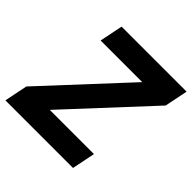

<svg xmlns="http://www.w3.org/2000/svg" viewBox="-193 -848 998 998"><g transform="rotate(45 306.0 -349.0)"><path d="M512 -128 486 0H-11L15 -128L425 -570H119L145 -698H623L597 -570L187 -128Z"/></g></svg>

Font: IBM Plex Sans Var
Style: Italic
Weight: 400
Italic angle: -11.31°
Designer: Mike Abbink, Paul van der Laan, Pieter van Rosmalen
Foundry: Bold Monday
Version: Version 1.001